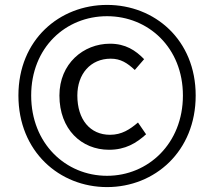

<svg xmlns="http://www.w3.org/2000/svg" viewBox="-20 -750 872 782"><path d="M416 12C610 12 777 -133 777 -361C777 -588 610 -730 416 -730C222 -730 55 -588 55 -361C55 -133 222 12 416 12ZM416 -34C247 -34 107 -166 107 -361C107 -556 247 -684 416 -684C584 -684 725 -556 725 -361C725 -166 584 -34 416 -34ZM424 -140C491 -140 535 -167 575 -203L542 -251C509 -223 476 -201 428 -201C347 -201 295 -263 295 -361C295 -449 349 -511 431 -511C471 -511 498 -494 529 -465L567 -509C532 -545 491 -572 428 -572C320 -572 222 -491 222 -361C222 -223 312 -140 424 -140Z"/></svg>

Font: Noto Sans T Chinese Regular
Style: Regular
Weight: 400
Designer: Ryoko NISHIZUKA (kana & ideographs); Paul D. Hunt (Latin, Greek & Cyrillic); Wenlong ZHANG (bopomofo); Sandoll Communica
Foundry: Adobe Systems Incorporated
Version: Version 1.000;PS 1;hotconv 1.0.78;makeotf.lib2.5.61930